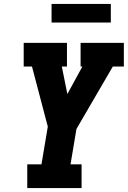

<svg xmlns="http://www.w3.org/2000/svg" viewBox="-20 -952 647 972"><path d="M118 0V-120H190L222 -311L142 -615H100V-735H319V-615H293L321 -476L397 -615H388V-735H607V-615H551L367 -299L337 -120H393V0ZM541 -838H241V-932H541Z"/></svg>

Font: Iosevka Etoile Heavy Oblique
Style: Regular
Weight: 900
Italic angle: -9°
Designer: Belleve Invis
Foundry: Belleve Invis
Version: Version 15.5.2; ttfautohint (v1.8.4)